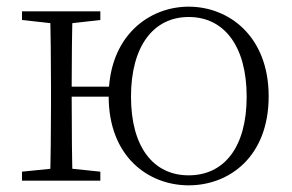

<svg xmlns="http://www.w3.org/2000/svg" viewBox="-20 -542 877 576"><path d="M46 0H281V-27L175 -38H155L46 -27ZM46 -482 155 -470H175L281 -482V-508H46ZM130 0H198C196 -48 195 -158 195 -256V-277C195 -349 196 -460 198 -508H130C132 -460 133 -349 133 -283V-226C133 -158 132 -48 130 0ZM163 -252H347V-282H163ZM546 14C668 14 786 -72 786 -253C786 -433 667 -522 546 -522C426 -522 306 -433 306 -253C306 -72 425 14 546 14ZM546 -16C440 -16 373 -101 373 -252C373 -403 440 -491 546 -491C653 -491 720 -403 720 -252C720 -101 653 -16 546 -16Z"/></svg>

Font: Source Han Serif CN VF
Style: Regular
Weight: 250
Designer: Ryoko NISHIZUKA 西塚涼子 (kana & ideographs); Frank Grießhammer (Latin, Greek & Cyrillic); Wenlong ZHANG 张文龙 (bopomofo); San
Foundry: Adobe
Version: Version 2.002;hotconv 1.1.0;makeotfexe 2.6.0